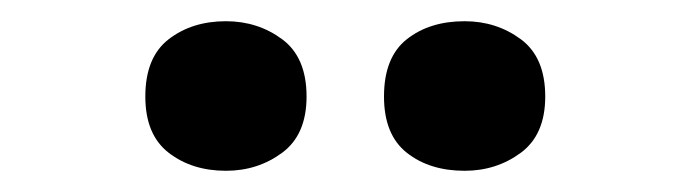

<svg xmlns="http://www.w3.org/2000/svg" viewBox="-20 -779 637 181"><path d="M117 -688Q117 -725 139 -742Q161 -759 193 -759Q223 -759 246 -742Q269 -725 269 -688Q269 -652 246 -635Q223 -618 193 -618Q161 -618 139 -635Q117 -652 117 -688ZM342 -688Q342 -725 363.5 -742Q385 -759 418 -759Q448 -759 471 -742Q494 -725 494 -688Q494 -652 471 -635Q448 -618 418 -618Q385 -618 363.5 -635Q342 -652 342 -688Z"/></svg>

Font: Noto Sans Canadian Aboriginal ExtraBold
Style: Regular
Weight: 800
Designer: Monotype Design Team, Typotheque's Kevin King
Foundry: Monotype Imaging Inc.
Version: Version 2.004; ttfautohint (v1.8.4.7-5d5b)